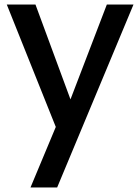

<svg xmlns="http://www.w3.org/2000/svg" viewBox="-20 -571 622 850"><path d="M571 -551 233 259H115L227 -9L10 -551H137L292 -131L453 -551Z"/></svg>

Font: Poppins-tnum Medium
Style: Regular
Weight: 500
Designer: Ninad Kale (Devanagari), Jonny Pinhorn (Latin)
Foundry: Indian Type Foundry
Version: Version 4.004